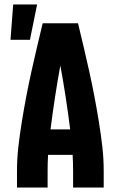

<svg xmlns="http://www.w3.org/2000/svg" viewBox="-20 -839 540 859"><path d="M56 0V-74Q56 -130 62.5 -185.5Q69 -241 78 -296.5Q87 -352 97.5 -407Q108 -462 120 -516.5Q132 -571 145 -626Q158 -681 171 -735H329Q342 -681 355 -626Q368 -571 380 -516.5Q392 -462 402.5 -407Q413 -352 422 -296.5Q431 -241 437.5 -185.5Q444 -130 444 -74V0H307V-74Q307 -92 306.5 -110Q306 -128 305 -146H195Q194 -128 193.5 -110Q193 -92 193 -74V0ZM206 -260H294Q285 -332 274 -403.5Q263 -475 250 -546Q237 -475 226 -403.5Q215 -332 206 -260ZM27 -661 39 -819H146L114 -661Z"/></svg>

Font: Iosevka Curly Heavy
Style: Regular
Weight: 900
Monospace: yes
Designer: Belleve Invis
Foundry: Belleve Invis
Version: Version 22.1.2; ttfautohint (v1.8.4)